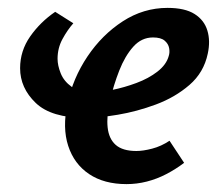

<svg xmlns="http://www.w3.org/2000/svg" viewBox="-20 -454 558 487"><path d="M301 13Q244 13 206 -12.5Q168 -38 153 -84Q138 -130 151 -191Q165 -256 202 -311Q239 -366 291.5 -400Q344 -434 405 -434Q449 -434 473.5 -418.5Q498 -403 506 -376.5Q514 -350 507 -318Q497 -270 460.5 -238.5Q424 -207 375.5 -189Q327 -171 279 -163Q231 -155 197 -155Q110 -155 70.5 -193Q31 -231 31 -281Q31 -325 56.5 -361.5Q82 -398 120 -424L166 -395Q151 -378 138.5 -355Q126 -332 126 -305Q126 -288 134 -268Q142 -248 161.5 -234Q181 -220 215 -220Q235 -220 265 -226Q295 -232 326 -243.5Q357 -255 379.5 -272.5Q402 -290 408 -312Q411 -321 409 -332Q407 -343 397.5 -351Q388 -359 368 -359Q339 -359 318 -335.5Q297 -312 282.5 -275Q268 -238 259 -199Q250 -160 253 -131Q256 -102 273.5 -86.5Q291 -71 326 -71Q343 -71 366 -77Q389 -83 410 -97L447 -41Q426 -25 402 -12.5Q378 0 352.5 6.5Q327 13 301 13Z"/></svg>

Font: Ysabeau Office
Style: Bold Italic
Weight: 700
Italic angle: -12°
Designer: Christian Thalmann (Catharsis Fonts)
Version: Version 2.001;gftools[0.9.30]; featfreeze: tnum,lnum,ss02